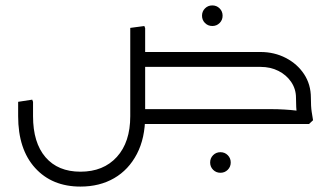

<svg xmlns="http://www.w3.org/2000/svg" viewBox="-20 -458 1233 709"><path d="M461 0V-355L513 -362L516 -354V0ZM498 -211V-266H879V-211ZM498 0V-55H879V0ZM277 231Q172 231 109.5 162Q47 93 47 -29H102Q102 69 148 122.5Q194 176 277 176Q362 176 411.5 121.5Q461 67 461 -29H516Q516 52 485.5 110.5Q455 169 401.5 200Q348 231 277 231ZM47 -29V-82L99 -90L102 -82V-29ZM461 -29V-355L513 -362L516 -354V-29ZM1073 -97Q1073 -129 1055.5 -155Q1038 -181 1008.5 -196Q979 -211 942 -211H806V-222L812 -266H942Q993 -266 1035.5 -244Q1078 -222 1103 -184Q1128 -146 1128 -97ZM707 0 704 -6 730 -55H841V0ZM730 0V-55H981Q1006 -55 1030.5 -53.5Q1055 -52 1071 -50Q1087 -48 1087 -48V0ZM785 -211 782 -217 808 -266H919V-211ZM1082 0Q1080 -13 1076.5 -36Q1073 -59 1073 -97H1128Q1128 -64 1131 -45Q1134 -26 1136 -14L1121 0ZM764 -362Q748 -362 737 -373Q726 -384 726 -400Q726 -416 737 -427Q748 -438 764 -438Q780 -438 791 -427Q802 -416 802 -400Q802 -384 791 -373Q780 -362 764 -362ZM794 180Q778 180 767 169Q756 158 756 142Q756 126 767 115Q778 104 794 104Q810 104 821 115Q832 126 832 142Q832 158 821 169Q810 180 794 180Z"/></svg>

Font: Fustat Light
Style: Regular
Weight: 300
Designer: Mohamed Gaber, Khaled Hosny, Laura Garcia Mut
Foundry: Kief Type Foundry, Alif Type Foundry, Hard Type Foundry
Version: Version 1.007